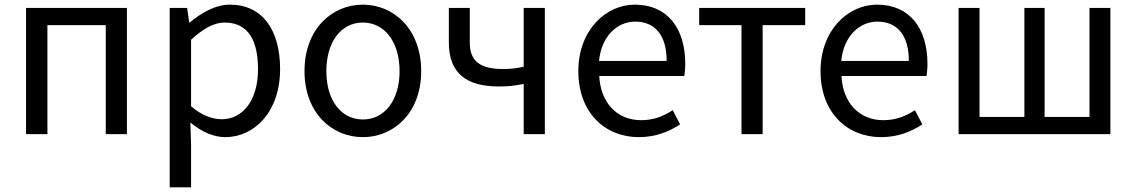

<svg xmlns="http://www.w3.org/2000/svg" viewBox="-20 -577 4889 826"><path d="M92 0H184V-469H435V0H526V-543H92Z M710 229H802V45L799 -50C848 -9 900 13 949 13C1073 13 1185 -94 1185 -280C1185 -448 1109 -557 969 -557C906 -557 845 -521 796 -480H794L785 -543H710ZM934 -64C898 -64 850 -78 802 -120V-406C854 -454 901 -480 946 -480C1050 -480 1090 -400 1090 -279C1090 -145 1024 -64 934 -64Z M1541 13C1674 13 1792 -91 1792 -271C1792 -452 1674 -557 1541 -557C1408 -557 1290 -452 1290 -271C1290 -91 1408 13 1541 13ZM1541 -63C1447 -63 1384 -146 1384 -271C1384 -396 1447 -480 1541 -480C1635 -480 1699 -396 1699 -271C1699 -146 1635 -63 1541 -63Z M2233 0H2324V-543H2233V-290C2201 -283 2177 -280 2145 -280C2045 -280 2001 -314 2001 -394V-543H1911V-394C1911 -260 1989 -205 2126 -205C2176 -205 2195 -209 2233 -216Z M2728 13C2801 13 2859 -11 2906 -42L2874 -103C2833 -76 2791 -60 2738 -60C2635 -60 2564 -134 2558 -250H2924C2926 -264 2928 -282 2928 -302C2928 -457 2850 -557 2711 -557C2587 -557 2468 -448 2468 -271C2468 -92 2583 13 2728 13ZM2557 -315C2568 -423 2636 -484 2713 -484C2798 -484 2848 -425 2848 -315Z M3170 0H3261V-469H3444V-543H2988V-469H3170Z M3770 13C3843 13 3901 -11 3948 -42L3916 -103C3875 -76 3833 -60 3780 -60C3677 -60 3606 -134 3600 -250H3966C3968 -264 3970 -282 3970 -302C3970 -457 3892 -557 3753 -557C3629 -557 3510 -448 3510 -271C3510 -92 3625 13 3770 13ZM3599 -315C3610 -423 3678 -484 3755 -484C3840 -484 3890 -425 3890 -315Z M4104 0H4757V-543H4667V-74H4474V-543H4387V-74H4194V-543H4104Z"/></svg>

Font: Noto Sans HK
Style: Regular
Weight: 400
Designer: Ryoko NISHIZUKA 西塚涼子 (kana, bopomofo & ideographs); Paul D. Hunt (Latin, Greek & Cyrillic); Sandoll Communications 산돌커뮤니
Foundry: Adobe
Version: Version 2.004;hotconv 1.0.118;makeotfexe 2.5.65603